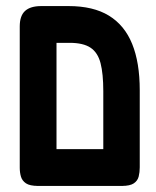

<svg xmlns="http://www.w3.org/2000/svg" viewBox="-20 -603 515 632"><path d="M106 9Q78 9 65.5 0.5Q53 -8 49 -21.5Q45 -35 45 -51V-516Q45 -551 62.5 -567Q80 -583 116 -583H206Q287 -583 338.5 -551.5Q390 -520 415 -458.5Q440 -397 440 -306V-52Q440 -36 436.5 -22Q433 -8 420.5 0.5Q408 9 381 9Q354 9 341 1.5Q328 -6 324 -18.5Q320 -31 320 -45V-303Q320 -360 311 -395Q302 -430 278 -446Q254 -462 209 -462H166V-52Q166 -35 162.5 -21.5Q159 -8 146.5 0.5Q134 9 106 9ZM101 9 102 -112H384L385 9Z"/></svg>

Font: Fredoka Condensed Medium
Style: Regular
Weight: 500
Width: 3
Designer: Ben Nathan
Foundry: Milena B. Brandão, Ben Nathan
Version: Version 2.001